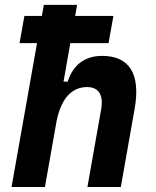

<svg xmlns="http://www.w3.org/2000/svg" viewBox="-20 -752 626 772"><path d="M331.5 0H465.8L521.5 -315.4C545.9 -454.6 500.5 -527.3 390.6 -527.3C319.8 -527.3 272.9 -489.7 252.4 -423.8H235.4L262.7 -578.6H416.5L436 -688H282.2L290 -732.4H156.2L148.4 -688H78.1L58.6 -578.6H128.9L26.4 0H160.6L207.5 -265.1C228.5 -367.2 276.4 -401.9 330.6 -401.9C376 -401.9 397 -371.1 386.7 -312.5Z"/></svg>

Font: Cascadia Code
Style: Bold Italic
Weight: 700
Italic angle: -10°
Monospace: yes
Designer: Aaron Bell
Foundry: Saja Typeworks
Version: Version 2404.023